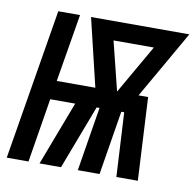

<svg xmlns="http://www.w3.org/2000/svg" viewBox="-90 -586 666 652"><g transform="rotate(10 243.0 -260.0)"><path d="M-26 0 60 -520H135L96 -286H229L173 -520H512L378 -286H411L426 0H352L340 -221H330L294 0H219L255 -221H245L161 0H87L171 -221H85L49 0ZM304 -286 401 -455H262Z"/></g></svg>

Font: Iosevka SS18 Semibold
Style: Italic
Weight: 600
Italic angle: -9°
Monospace: yes
Designer: Belleve Invis
Foundry: Belleve Invis
Version: Version 25.1.1; ttfautohint (v1.8.4)